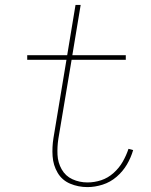

<svg xmlns="http://www.w3.org/2000/svg" viewBox="-20 -755 616 783"><path d="M337 8Q367 8 398.5 -2Q430 -12 455.5 -34Q481 -56 497.5 -84Q514 -112 523 -143L504 -148Q495 -121 480.5 -95.5Q466 -70 443 -49.5Q420 -29 392.5 -20Q365 -11 337 -11Q304 -11 275.5 -24Q247 -37 231.5 -64.5Q216 -92 214.5 -124Q213 -156 218 -189L272 -511H493V-530H275L309 -735H288L254 -530H91V-511H251L198 -192Q192 -155 194.5 -118Q197 -81 215 -50.5Q233 -20 266 -6Q299 8 337 8Z"/></svg>

Font: Iosevka Sparkle Thin
Style: Italic
Weight: 100
Italic angle: -9°
Designer: Belleve Invis
Foundry: Belleve Invis
Version: Version 4.5.0; ttfautohint (v1.8.3)